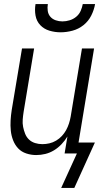

<svg xmlns="http://www.w3.org/2000/svg" viewBox="-20 -760 515 951"><path d="M280 -600Q252 -600 225 -608Q198 -616 179.5 -635.5Q161 -655 156 -683Q151 -711 156 -740H217Q214 -723 216.5 -706Q219 -689 229.5 -677Q240 -665 256 -659.5Q272 -654 289 -654Q307 -654 325 -659.5Q343 -665 357.5 -677Q372 -689 379.5 -706Q387 -723 390 -740H451Q446 -711 432 -683Q418 -655 393.5 -635.5Q369 -616 339 -608Q309 -600 280 -600ZM283 171 361 0H300L314 -84Q302 -64 285 -46Q268 -28 247.5 -15.5Q227 -3 204.5 2.5Q182 8 159 8Q134 8 110 0Q86 -8 70 -25Q54 -42 45 -65Q36 -88 33.5 -113Q31 -138 32.5 -163.5Q34 -189 38 -215L89 -520H149L97 -206Q94 -187 92.5 -168Q91 -149 94.5 -131.5Q98 -114 104.5 -97.5Q111 -81 123.5 -69Q136 -57 153.5 -51.5Q171 -46 190 -46Q207 -46 224.5 -50Q242 -54 258 -63.5Q274 -73 286.5 -86.5Q299 -100 307.5 -115.5Q316 -131 321.5 -148Q327 -165 330 -182L386 -520H446L369 -54H450L348 171Z"/></svg>

Font: Iosevka QP Light
Style: Italic
Weight: 300
Italic angle: -9°
Designer: Belleve Invis
Foundry: Belleve Invis
Version: Version 20.0.0; ttfautohint (v1.8.4)